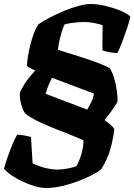

<svg xmlns="http://www.w3.org/2000/svg" viewBox="-80 -740 672 960"><path d="M151 200Q126 200 94.5 191Q63 182 31.5 167Q0 152 -24.5 135Q-49 118 -60 103Q-54 81 -42.5 47.5Q-31 14 -17.5 -18.5Q-4 -51 6 -67Q23 -66 42.5 -62.5Q62 -59 75 -55L83 77Q97 84 118.5 91.5Q140 99 163.5 103.5Q187 108 205 108Q217 108 234.5 106Q252 104 270.5 100Q289 96 302 91Q309 79 316 62Q323 45 328 26.5Q333 8 335.5 -9.5Q338 -27 337 -39Q315 -49 281 -62.5Q247 -76 208.5 -91Q170 -106 134.5 -122Q99 -138 73.5 -153Q48 -168 40 -181Q35 -190 29 -208Q23 -226 20.5 -245.5Q18 -265 20 -279Q32 -304 46 -325Q60 -346 73.5 -362Q87 -378 96 -387Q80 -395 68.5 -401Q57 -407 55 -411Q55 -428 59.5 -456.5Q64 -485 72 -517Q80 -549 90.5 -576.5Q101 -604 113 -619Q136 -635 169.5 -652.5Q203 -670 240.5 -685.5Q278 -701 313 -710.5Q348 -720 373 -720Q406 -720 445 -711Q484 -702 519 -688Q554 -674 572 -657Q567 -633 555 -597.5Q543 -562 530 -528Q517 -494 507 -475Q486 -475 465 -479.5Q444 -484 432 -488L433 -614Q416 -620 390.5 -625Q365 -630 343 -630Q326 -630 308 -628.5Q290 -627 274 -624.5Q258 -622 243 -618Q236 -605 228.5 -580.5Q221 -556 216 -531.5Q211 -507 210 -491Q217 -488 239.5 -481.5Q262 -475 293 -465Q324 -455 357.5 -444Q391 -433 420 -421.5Q449 -410 468 -400Q481 -382 490.5 -350Q500 -318 504.5 -285Q509 -252 507 -230Q493 -206 475 -181.5Q457 -157 442 -140Q460 -127 473 -116Q486 -105 492 -94Q484 -36 470.5 10Q457 56 427 105Q415 117 384.5 133Q354 149 314 164.5Q274 180 231.5 190Q189 200 151 200ZM356 -192Q368 -212 377 -230.5Q386 -249 390 -272L180 -351Q174 -339 168 -326Q162 -313 157 -299.5Q152 -286 148 -271Z"/></svg>

Font: Texturina 12pt Black
Style: Italic
Weight: 900
Italic angle: -11°
Designer: Guillermo Torres Carreño
Foundry: Omnibus-Type
Version: Version 1.002